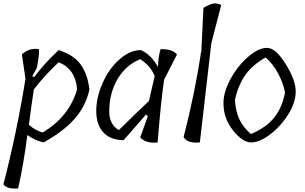

<svg xmlns="http://www.w3.org/2000/svg" viewBox="-42 -833 1783 1123"><path d="M147 -388 157 -381Q216 -461 301 -540Q390 -512 430.5 -455Q471 -398 481 -309Q459 -211 394 -137.5Q329 -64 213 0Q163 -11 118 -43Q95 136 64 269Q0 275 -22 245Q55 -51 107 -372L86 -515Q128 -554 185 -546Q190 -522 174 -437ZM207 -58Q362 -149 409 -311Q399 -430 301 -469Q211 -383 156 -310Q145 -240 127 -104Q158 -73 207 -58Z M812 -163 681 -13Q604 -14 563 -58Q522 -102 521 -180.5Q520 -259 557 -344.5Q594 -430 656 -485Q718 -540 782 -540Q841 -514 881 -443L882 -446Q885 -512 898 -546Q969 -546 993 -514L918 -367Q900 -251 880 0Q812 8 778 -29L823 -154ZM597 -181Q597 -105 653 -72Q744 -162 829 -242L863 -389Q847 -423 829 -444Q811 -465 778 -487Q693 -452 645 -369.5Q597 -287 597 -181Z M1136 -540 1148 -787Q1183 -808 1204.5 -812Q1226 -816 1252 -804L1194 -580Q1169 -357 1127 0Q1054 7 1032 -31Q1100 -297 1136 -540Z M1265 -230Q1265 -295 1307 -372Q1349 -449 1409.5 -501Q1470 -553 1520 -553Q1570 -553 1628 -460Q1686 -367 1687.5 -302Q1689 -237 1645.5 -166.5Q1602 -96 1539.5 -48Q1477 0 1427 0Q1377 0 1321 -70Q1265 -140 1265 -230ZM1512 -497Q1432 -452 1391 -391.5Q1350 -331 1332 -249Q1336 -182 1358 -135Q1380 -88 1426 -49Q1515 -87 1561.5 -145Q1608 -203 1625 -291Q1616 -344 1586 -401Q1556 -458 1512 -497Z"/></svg>

Font: Tillana
Style: Regular
Weight: 400
Designer: Lipi Raval (Devanagari, Latin), Jonny Pinhorn (Latin)
Foundry: Indian Type Foundry
Version: Version 2.002;PS 1.0;hotconv 1.0.79;makeotf.lib2.5.61930; tt